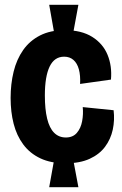

<svg xmlns="http://www.w3.org/2000/svg" viewBox="-20 -719 507 796"><path d="M205 -580 184 -699H305L283 -580ZM184 57 205 -60H283L305 57ZM252 -42Q191 -42 147.5 -62.5Q104 -83 76.5 -120Q49 -157 36.5 -206Q24 -255 24 -313Q24 -371 36.5 -422Q49 -473 76 -511.5Q103 -550 146 -572Q189 -594 249 -594Q318 -594 362.5 -566Q407 -538 426 -491.5Q445 -445 440 -389L312 -371Q314 -406 307 -431.5Q300 -457 284.5 -470.5Q269 -484 246 -484Q226 -484 211 -474Q196 -464 186 -443.5Q176 -423 171 -393Q166 -363 166 -323Q166 -266 175.5 -227Q185 -188 204.5 -168.5Q224 -149 253 -149Q282 -149 298.5 -168Q315 -187 320.5 -216.5Q326 -246 323 -275L451 -262Q456 -221 447.5 -181.5Q439 -142 415.5 -110.5Q392 -79 351.5 -60.5Q311 -42 252 -42Z"/></svg>

Font: Bricolage Grotesque 72pt SemiCondensed
Style: Bold
Weight: 700
Width: 4
Designer: Mathieu Triay
Foundry: Atelier Triay
Version: Version 1.001;gftools[0.9.33.dev8+g029e19f]